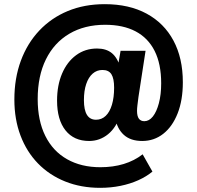

<svg xmlns="http://www.w3.org/2000/svg" viewBox="-20 -736 947 922"><path d="M461 166Q369 166 293 135.5Q217 105 162.5 49Q108 -7 78.5 -85Q49 -163 49 -258Q49 -360 80 -444Q111 -528 168.5 -589Q226 -650 305.5 -683Q385 -716 483 -716Q600 -716 684 -670.5Q768 -625 813 -541Q858 -457 858 -341Q858 -255 833 -191.5Q808 -128 764 -93.5Q720 -59 663 -59Q607 -59 574.5 -88.5Q542 -118 533 -171L559 -187Q539 -124 499 -91.5Q459 -59 408 -59Q335 -59 294.5 -110Q254 -161 254 -253Q254 -326 278 -382.5Q302 -439 345.5 -471Q389 -503 446 -503Q490 -503 517 -481Q544 -459 558 -411H545L559 -492H679L645 -271Q642 -248 640 -231.5Q638 -215 638 -204Q638 -178 647 -166Q656 -154 673 -154Q696 -154 714 -176.5Q732 -199 743 -240.5Q754 -282 754 -336Q754 -429 722.5 -491.5Q691 -554 631 -585.5Q571 -617 485 -617Q386 -617 313 -574Q240 -531 200.5 -451Q161 -371 161 -260Q161 -157 197.5 -83.5Q234 -10 302 28.5Q370 67 462 67Q523 67 574 51.5Q625 36 665 5L712 88Q683 112 644 129.5Q605 147 558.5 156.5Q512 166 461 166ZM441 -161Q468 -161 487.5 -179.5Q507 -198 517.5 -233Q528 -268 528 -315Q528 -359 515 -379.5Q502 -400 472 -400Q445 -400 425 -382.5Q405 -365 394 -332.5Q383 -300 383 -255Q383 -208 397.5 -184.5Q412 -161 441 -161Z"/></svg>

Font: Nunito Sans 10pt SemiCondensed Black
Style: Regular
Weight: 900
Width: 4
Designer: Vernon Adams
Foundry: Vernon Adams
Version: Version 3.101;gftools[0.9.27]